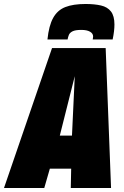

<svg xmlns="http://www.w3.org/2000/svg" viewBox="-62 -943 623 963"><path d="M-42 0 199 -702H468L495 0H293L295 -97H188L160 0ZM238 -263H299L313 -561ZM367 -923Q412 -923 444.5 -915.5Q477 -908 494.5 -885.5Q512 -863 512 -820Q512 -788 503 -745H403Q404 -751 404.5 -754.5Q405 -758 405 -760Q405 -775 389.5 -784Q374 -793 346 -793Q316 -793 302 -786Q288 -779 283.5 -768Q279 -757 277 -745H176Q183 -814 204.5 -853Q226 -892 265.5 -907.5Q305 -923 367 -923Z"/></svg>

Font: Georama Semi Condensed Black
Style: Italic
Weight: 900
Width: 4
Italic angle: -9°
Designer: Jean-Baptiste Levee
Foundry: Production Type
Version: Version 1.000